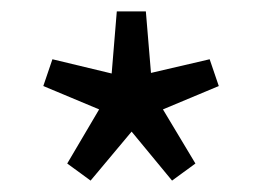

<svg xmlns="http://www.w3.org/2000/svg" viewBox="-20 -732 460 337"><path d="M139 -415 98 -445 154 -540 56 -581 72 -628 176 -603 185 -712H236L245 -604L348 -628L364 -581L266 -540L323 -445L282 -415L211 -501Z"/></svg>

Font: Assistant ExtraLight Medium
Style: Regular
Weight: 500
Version: Version 3.000